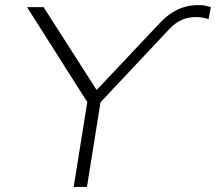

<svg xmlns="http://www.w3.org/2000/svg" viewBox="-20 -733 847 753"><path d="M269 0 327 -362 331 -319 86 -705H151L359 -380L608 -644Q632 -669 656 -684Q680 -699 705 -706Q730 -713 755 -713Q765 -713 772.5 -712.5Q780 -712 788.5 -710Q797 -708 807 -705L798 -658Q786 -662 774 -664Q762 -666 748 -666Q718 -666 693 -655Q668 -644 645 -620L362 -319L379 -362L321 0Z"/></svg>

Font: Nunito Sans 7pt SemiExpanded ExtraLight
Style: Italic
Weight: 250
Width: 6
Italic angle: -9°
Designer: Vernon Adams
Foundry: Vernon Adams
Version: Version 3.101;gftools[0.9.27]